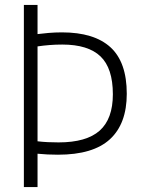

<svg xmlns="http://www.w3.org/2000/svg" viewBox="-20 -760 583 780"><path d="M77 0V-740H132.5V-621.5Q150.5 -624 177.2 -626.2Q204 -628.5 231.5 -628.5Q362.5 -628.5 428.8 -568Q495 -507.5 495 -379Q495 -257.5 426.8 -194.5Q358.5 -131.5 215.5 -131.5Q193.5 -131.5 173.2 -132.5Q153 -133.5 132.5 -135.5V0ZM218 -181.5Q331 -181.5 384.8 -229.2Q438.5 -277 438.5 -377Q438.5 -483 388.2 -531Q338 -579 233 -579Q206 -579 181.2 -577Q156.5 -575 132.5 -571.5V-186Q153.5 -183.5 174.8 -182.5Q196 -181.5 218 -181.5Z"/></svg>

Font: Encode Sans Condensed Light
Style: Regular
Weight: 300
Width: 3
Designer: Multiple Designers
Foundry: Impallari Type
Version: Version 3.000; ttfautohint (v1.8.3) -l 8 -r 50 -G 200 -x 14 